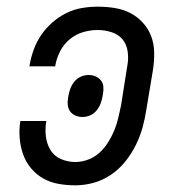

<svg xmlns="http://www.w3.org/2000/svg" viewBox="-20 -548 540 576"><path d="M206 8Q180 8 155 3.5Q130 -1 109 -13Q88 -25 72.5 -44Q57 -63 49 -86Q41 -109 39 -134.5Q37 -160 41 -185H119Q115 -163 117.5 -140Q120 -117 131 -98.5Q142 -80 162.5 -71Q183 -62 206 -62Q225 -62 244 -69Q263 -76 278 -89.5Q293 -103 304 -120.5Q315 -138 322.5 -156Q330 -174 334.5 -193Q339 -212 343 -231L362 -351Q366 -372 363 -393.5Q360 -415 347.5 -430Q335 -445 314.5 -451.5Q294 -458 273 -458Q251 -458 229 -451.5Q207 -445 189 -430Q171 -415 160.5 -394.5Q150 -374 146 -352Q146 -351 146 -350.5Q146 -350 146 -349H68Q68 -350 68.5 -351Q69 -352 69 -353Q73 -377 81.5 -400Q90 -423 104 -443.5Q118 -464 137.5 -481Q157 -498 179.5 -509Q202 -520 226 -524Q250 -528 273 -528Q299 -528 324 -524Q349 -520 370.5 -509Q392 -498 408.5 -480Q425 -462 433.5 -439.5Q442 -417 442.5 -391Q443 -365 439 -339L419 -219Q415 -192 407.5 -165Q400 -138 387 -112Q374 -86 355.5 -63Q337 -40 312.5 -23.5Q288 -7 260.5 0.5Q233 8 206 8ZM228 -197Q217 -197 207 -201Q197 -205 191 -213Q185 -221 183.5 -231.5Q182 -242 184 -253L185 -259Q187 -271 191 -282Q195 -293 203 -303Q211 -313 222.5 -318Q234 -323 246 -323Q257 -323 266.5 -319Q276 -315 282.5 -307Q289 -299 290 -288.5Q291 -278 289 -267L288 -261Q286 -249 282 -238Q278 -227 270 -217Q262 -207 250.5 -202Q239 -197 228 -197Z"/></svg>

Font: Iosevka Gothic
Style: Italic
Weight: 400
Italic angle: -9°
Monospace: yes
Designer: Belleve Invis
Foundry: Belleve Invis
Version: Version 15.5.1; ttfautohint (v1.8.4)